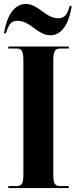

<svg xmlns="http://www.w3.org/2000/svg" viewBox="-22 -949 386 969"><path d="M232 -771C295 -771 328 -839 340 -919H330C317 -873 303 -857 272 -857C207 -857 172 -929 108 -929C45 -929 11 -861 -2 -781H8C22 -827 35 -844 66 -844C132 -844 167 -771 232 -771ZM20 0H325V-10H282C255 -10 247 -23 247 -68V-643C247 -690 255 -704 282 -704H325V-714H20V-704H62C88 -704 96 -690 96 -643V-67C96 -23 88 -10 62 -10H20Z"/></svg>

Font: Noto Serif Display Condensed Extra
Style: Regular
Weight: 800
Width: 3
Designer: Monotype Design Team
Foundry: Monotype Imaging Inc.
Version: Version 1.900